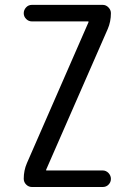

<svg xmlns="http://www.w3.org/2000/svg" viewBox="-20 -750 540 770"><path d="M87.9 -95.7 335 -661.1V-663.1Q335 -664.1 334 -664.1H108.4Q94.7 -664.1 85 -673.8Q75.2 -683.6 75.2 -696.8Q75.2 -710 84.5 -720.2Q93.8 -730.5 108.4 -730.5H391.6Q405.3 -730.5 415 -720.2Q424.8 -710 424.8 -697.3Q424.8 -663.1 412.1 -633.8L165 -69.3V-67.4Q165 -66.4 166 -66.4H391.6Q405.3 -66.4 415 -56.2Q424.8 -45.9 424.8 -32.7Q424.8 -19.5 415.5 -9.8Q406.2 0 391.6 0H108.4Q94.7 0 85 -9.8Q75.2 -19.5 75.2 -33.2Q75.2 -66.4 87.9 -95.7Z"/></svg>

Font: Rounded-X Mgen+ 1mn regular
Style: Regular
Weight: 400
Designer: [Source Han Sans]
Ryoko NISHIZUKA  (kana & ideographs); Paul D. Hunt (Latin, Greek & Cyrillic); Wenlong ZHANG  (bopomofo
Version: Version 1.059.20150602